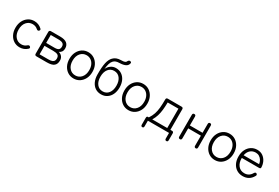

<svg xmlns="http://www.w3.org/2000/svg" viewBox="82 -1899 4679 3221"><g transform="rotate(30 2422.0 -288.5)"><path d="M269 11Q205 11 155 -21Q105 -53 76 -110Q47 -167 47 -242Q47 -317 76 -374Q105 -431 155 -463.5Q205 -496 269 -496Q353 -496 415 -439Q428 -428 426.5 -416Q425 -404 414 -395Q402 -386 392.5 -387.5Q383 -389 370 -399Q329 -437 269 -437Q199 -437 153.5 -384Q108 -331 108 -242Q108 -153 153.5 -100Q199 -47 269 -47Q328 -47 369 -85Q382 -95 392 -97Q402 -99 414 -90Q425 -81 426.5 -69Q428 -57 415 -46Q355 11 269 11Z M593 0Q559 0 559 -33V-454Q559 -487 593 -487H771Q860 -487 902 -453Q944 -419 944 -357Q944 -314 925.5 -288.5Q907 -263 879 -253Q917 -244 943.5 -213.5Q970 -183 970 -135Q970 -68 930 -34Q890 0 792 0ZM621 -56H789Q840 -56 865.5 -67Q891 -78 899.5 -97Q908 -116 908 -138Q908 -187 878.5 -204Q849 -221 789 -221H621ZM621 -277H785Q837 -277 859.5 -295Q882 -313 882 -355Q882 -395 855 -413Q828 -431 769 -431H621Z M1314 11Q1250 11 1200 -21.5Q1150 -54 1121 -111Q1092 -168 1092 -243Q1092 -318 1121 -375Q1150 -432 1200 -464.5Q1250 -497 1314 -497Q1379 -497 1429 -464.5Q1479 -432 1508 -375Q1537 -318 1537 -243Q1537 -168 1508 -111Q1479 -54 1429 -21.5Q1379 11 1314 11ZM1314 -48Q1385 -48 1430.5 -101Q1476 -154 1476 -243Q1476 -302 1455 -346Q1434 -390 1397.5 -414Q1361 -438 1314 -438Q1244 -438 1198.5 -385Q1153 -332 1153 -243Q1153 -154 1198.5 -101Q1244 -48 1314 -48Z M1846 11Q1781 11 1733 -21.5Q1685 -54 1658.5 -111.5Q1632 -169 1631 -244Q1629 -391 1647 -473.5Q1665 -556 1708 -599Q1759 -653 1851 -654Q1904 -654 1926.5 -664Q1949 -674 1954 -693Q1963 -704 1968.5 -711Q1974 -718 1990 -718Q2006 -718 2014.5 -709.5Q2023 -701 2018 -684Q2008 -642 1967 -622Q1926 -602 1851 -600Q1779 -599 1744 -562Q1719 -537 1705.5 -493.5Q1692 -450 1686 -387Q1706 -434 1749.5 -466Q1793 -498 1848 -498Q1913 -498 1961 -465.5Q2009 -433 2035.5 -376Q2062 -319 2062 -244Q2062 -169 2035.5 -111.5Q2009 -54 1960.5 -21.5Q1912 11 1846 11ZM1846 -46Q1918 -46 1959.5 -100Q2001 -154 2001 -244Q2001 -333 1959.5 -387.5Q1918 -442 1846 -442Q1776 -442 1734 -387.5Q1692 -333 1692 -244Q1692 -154 1733.5 -100Q1775 -46 1846 -46Z M2378 11Q2314 11 2264 -21.5Q2214 -54 2185 -111Q2156 -168 2156 -243Q2156 -318 2185 -375Q2214 -432 2264 -464.5Q2314 -497 2378 -497Q2443 -497 2493 -464.5Q2543 -432 2572 -375Q2601 -318 2601 -243Q2601 -168 2572 -111Q2543 -54 2493 -21.5Q2443 11 2378 11ZM2378 -48Q2449 -48 2494.5 -101Q2540 -154 2540 -243Q2540 -302 2519 -346Q2498 -390 2461.5 -414Q2425 -438 2378 -438Q2308 -438 2262.5 -385Q2217 -332 2217 -243Q2217 -154 2262.5 -101Q2308 -48 2378 -48Z M2724 141Q2696 141 2696 108V-23Q2696 -56 2720 -56H2737Q2775 -113 2793.5 -169Q2812 -225 2818.5 -293.5Q2825 -362 2825 -455Q2825 -487 2858 -487H3122Q3155 -487 3155 -454V-56H3188Q3218 -56 3218 -23V108Q3218 141 3190 141Q3161 141 3161 108V0H2751V108Q2751 141 2724 141ZM2804 -56H3094V-431H2886Q2885 -351 2878 -286.5Q2871 -222 2854 -166.5Q2837 -111 2804 -56Z M3371 0Q3340 0 3340 -33V-454Q3340 -487 3371 -487Q3401 -487 3401 -454V-283H3647V-454Q3647 -487 3677 -487Q3706 -487 3706 -454V-33Q3706 0 3677 0Q3647 0 3647 -33V-227H3401V-33Q3401 0 3371 0Z M4050 11Q3986 11 3936 -21.5Q3886 -54 3857 -111Q3828 -168 3828 -243Q3828 -318 3857 -375Q3886 -432 3936 -464.5Q3986 -497 4050 -497Q4115 -497 4165 -464.5Q4215 -432 4244 -375Q4273 -318 4273 -243Q4273 -168 4244 -111Q4215 -54 4165 -21.5Q4115 11 4050 11ZM4050 -48Q4121 -48 4166.5 -101Q4212 -154 4212 -243Q4212 -302 4191 -346Q4170 -390 4133.5 -414Q4097 -438 4050 -438Q3980 -438 3934.5 -385Q3889 -332 3889 -243Q3889 -154 3934.5 -101Q3980 -48 4050 -48Z M4590 11Q4525 11 4474.5 -20Q4424 -51 4395.5 -108Q4367 -165 4367 -242Q4367 -318 4395.5 -375Q4424 -432 4474 -464Q4524 -496 4588 -496Q4653 -496 4698.5 -463Q4744 -430 4768 -378Q4792 -326 4792 -268Q4792 -247 4759 -247H4428Q4426 -156 4470.5 -100.5Q4515 -45 4591 -45Q4684 -45 4731 -131Q4751 -157 4772 -145Q4798 -127 4779 -99Q4717 11 4590 11ZM4432 -301H4732Q4727 -340 4707.5 -372Q4688 -404 4657.5 -423Q4627 -442 4588 -442Q4527 -442 4485.5 -404.5Q4444 -367 4432 -301Z"/></g></svg>

Font: Shin Retro Maru Gothic Regular
Style: Regular
Weight: 400
Designer: Iose
Foundry: Typographish
Version: Version 1.002